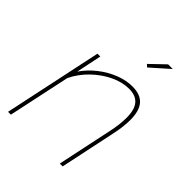

<svg xmlns="http://www.w3.org/2000/svg" viewBox="-207 -842 955 955"><g transform="rotate(45 270.0 -365.0)"><path d="M127 -519H147L119 -385Q148 -427 189 -459Q230 -491 276 -509Q322 -527 366 -527Q403 -527 427.5 -513.5Q452 -500 464 -472Q476 -444 476 -401Q476 -377 472.5 -349Q469 -321 462 -289L401 0H381L442 -289Q449 -321 452 -347.5Q455 -374 455 -396Q455 -453 432 -480Q409 -507 362 -507Q315 -507 265.5 -483.5Q216 -460 174 -419.5Q132 -379 107 -328L37 0H17ZM350 -645 337 -657 413 -730H446Z"/></g></svg>

Font: Raleway Thin Thin
Style: Italic
Weight: 250
Italic angle: -12°
Version: Version 4.026